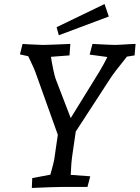

<svg xmlns="http://www.w3.org/2000/svg" viewBox="-20 -928 693 953"><path d="M132 -624 120 -649 79 -658 92 -710 122 -708 192 -705Q217 -705 329 -710L325 -653L233 -646Q237 -618 244 -584.5Q251 -551 256 -537L331 -342L473 -572Q498 -614 513 -645L425 -657L439 -710Q532 -705 550 -705Q565 -705 627 -709L653 -710L648 -653L610 -647Q544 -565 527 -538L356 -275L340 -165Q333 -119 331 -60L428 -53L414 0H282Q248 0 138 5L140 -44L230 -61Q247 -122 249 -135L267 -259L155 -572Q151 -584 132 -624ZM261 -793 499 -908 520 -846 272 -753Z"/></svg>

Font: Andada Pro
Style: Italic
Weight: 400
Italic angle: -7°
Designer: Carolina Giovagnoli
Foundry: Huerta Tipografica
Version: Version 3.005; ttfautohint (v1.8.4)